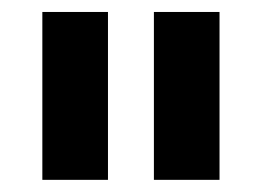

<svg xmlns="http://www.w3.org/2000/svg" viewBox="-20 -747 432 316"><path d="M157.7 -727.3H49.7V-451H157.7ZM233.3 -451H341.3V-727.3H233.3Z"/></svg>

Font: GiG Sans
Style: Bold
Weight: 700
Designer: Andreas Faust
Version: Version 1.100;FEAKit 1.0